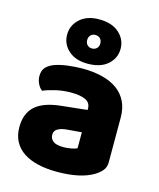

<svg xmlns="http://www.w3.org/2000/svg" viewBox="-115 -835 773 933"><g transform="rotate(15 272.0 -368.5)"><path d="M260 -108Q277 -108 297.5 -111.5Q318 -115 328 -121V-201L256 -195Q228 -193 210 -183Q192 -173 192 -153Q192 -133 207.5 -120.5Q223 -108 260 -108ZM252 -501Q306 -501 350.5 -490Q395 -479 426.5 -456.5Q458 -434 475 -399.5Q492 -365 492 -318V-94Q492 -68 477.5 -51.5Q463 -35 443 -23Q378 16 260 16Q207 16 164.5 6Q122 -4 91.5 -24Q61 -44 44.5 -75Q28 -106 28 -147Q28 -216 69 -253Q110 -290 196 -299L327 -313V-320Q327 -349 301.5 -361.5Q276 -374 228 -374Q190 -374 154 -366Q118 -358 89 -346Q76 -355 67 -373.5Q58 -392 58 -412Q58 -438 70.5 -453.5Q83 -469 109 -480Q138 -491 177.5 -496Q217 -501 252 -501ZM136 -641Q136 -688 171.5 -720.5Q207 -753 268 -753Q333 -753 369 -720.5Q405 -688 405 -641Q405 -594 369 -562Q333 -530 268 -530Q207 -530 171.5 -562Q136 -594 136 -641ZM237 -641Q237 -625 246.5 -616Q256 -607 269 -607Q284 -607 293.5 -616Q303 -625 303 -641Q303 -657 293.5 -666Q284 -675 269 -675Q256 -675 246.5 -666Q237 -657 237 -641Z"/></g></svg>

Font: Baloo Thambi
Style: Regular
Weight: 400
Designer: Aadarsh Rajan and Ek Type
Foundry: Ek Type
Version: Version 1.100;PS 1.000;hotconv 1.0.88;makeotf.lib2.5.647800;